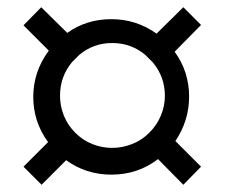

<svg xmlns="http://www.w3.org/2000/svg" viewBox="-20 -616 621 531"><path d="M503 -349Q503 -282 465 -226L536 -155L487 -105L417 -176Q361 -133 288 -133Q218 -133 163 -173L95 -105L45 -155L113 -223Q72 -279 72 -348Q72 -418 115 -476L45 -546L94 -596L166 -525Q219 -563 288 -563Q357 -563 413 -523L487 -596L536 -547L463 -473Q503 -418 503 -349ZM290 -207Q318 -207 345 -217.5Q372 -228 393 -249Q414 -270 425 -296.5Q436 -323 436 -351Q436 -403 403 -443L382 -464Q343 -497 290 -497Q238 -497 199 -464L179 -444Q146 -404 146 -351Q146 -323 156.5 -296.5Q167 -270 188 -249Q209 -228 235.5 -217.5Q262 -207 290 -207Z"/></svg>

Font: Violet Sans
Style: Regular
Weight: 400
Designer: Calvin Waterman
Foundry: Violet Office
Version: Version 1.013